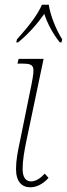

<svg xmlns="http://www.w3.org/2000/svg" viewBox="-20 -786 284 815"><path d="M52 -619 49 -606H57C105 -646 139 -686 168 -727C181 -687 204 -643 234 -606H241L244 -619C217 -662 194 -720 187 -766H158C138 -719 95 -667 52 -619ZM109 9C136 9 164 -6 186 -31L170 -49C153 -30 132 -16 112 -16C91 -16 76 -31 76 -69C76 -105 83 -144 92 -188L165 -536H59L54 -516H74C129 -516 128 -503 114 -429L65 -188C55 -142 48 -105 48 -69C48 -13 74 9 109 9Z"/></svg>

Font: Noto Serif Condensed Thin
Style: Italic
Weight: 100
Width: 3
Italic angle: -12°
Designer: Monotype Design Team
Foundry: Monotype Imaging Inc.
Version: Version 2.013